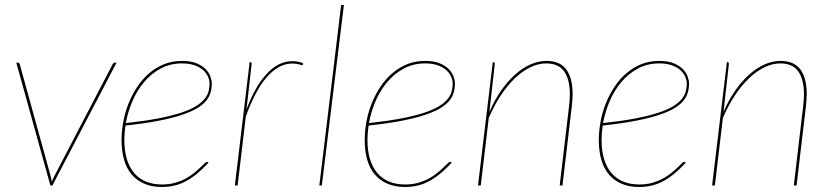

<svg xmlns="http://www.w3.org/2000/svg" viewBox="-20 -740 3303 766"><path d="M189 0H181L45 -490H51Q55 -490 56.5 -487.8Q58 -485.5 59 -483L183 -34Q184 -29 185 -24.2Q186 -19.5 186.5 -14.5Q188 -19 190.2 -23.8Q192.5 -28.5 195 -34L429 -483Q432.5 -490 439 -490H445Z M825 -407Q825 -387.5 819.8 -369.8Q814.5 -352 800.8 -336Q787 -320 762.5 -306Q738 -292 699.8 -279.8Q661.5 -267.5 607.5 -257.2Q553.5 -247 480.5 -239Q476 -209.5 476 -181Q476 -140 485.5 -107.2Q495 -74.5 513.8 -51.5Q532.5 -28.5 560.8 -16.2Q589 -4 627 -4Q655.5 -4 678.8 -10.8Q702 -17.5 720.5 -27.5Q739 -37.5 753.2 -49Q767.5 -60.5 777.8 -70.5Q788 -80.5 795 -87.2Q802 -94 806 -94Q807.5 -94 808.5 -93.8Q809.5 -93.5 812 -91Q788.5 -65.5 766.2 -47.2Q744 -29 721.5 -17Q699 -5 675.5 0.5Q652 6 626 6Q586 6 555.8 -7Q525.5 -20 505.2 -44Q485 -68 475 -102.8Q465 -137.5 465 -181Q465 -217 472 -254.8Q479 -292.5 493 -327.5Q507 -362.5 527.5 -393.5Q548 -424.5 574.8 -447.5Q601.5 -470.5 634.2 -483.8Q667 -497 706 -497Q741 -497 764 -487.5Q787 -478 800.5 -464Q814 -450 819.5 -434.5Q825 -419 825 -407ZM706 -487Q658.5 -487 620.8 -466.5Q583 -446 554.8 -412.5Q526.5 -379 508.2 -336.2Q490 -293.5 482 -249Q556 -257 609.5 -267.2Q663 -277.5 700 -289.5Q737 -301.5 759.8 -315.2Q782.5 -329 795 -344Q807.5 -359 811.8 -374.8Q816 -390.5 816 -407Q816 -419 810.2 -433Q804.5 -447 791.8 -459Q779 -471 757.8 -479Q736.5 -487 706 -487Z M917 0 976 -492H978Q984 -492 984 -485L963.5 -304Q998.5 -397 1045 -446.5Q1091.5 -496 1146 -496Q1168 -496 1189 -488L1187 -479Q1166 -486.5 1146 -486.5Q1117.5 -486.5 1091.5 -471.8Q1065.5 -457 1042.2 -429.8Q1019 -402.5 998.5 -363Q978 -323.5 960.5 -274L928 0Z M1254 0 1341 -720H1352L1264 0Z M1795 -407Q1795 -387.5 1789.8 -369.8Q1784.5 -352 1770.8 -336Q1757 -320 1732.5 -306Q1708 -292 1669.8 -279.8Q1631.5 -267.5 1577.5 -257.2Q1523.5 -247 1450.5 -239Q1446 -209.5 1446 -181Q1446 -140 1455.5 -107.2Q1465 -74.5 1483.8 -51.5Q1502.5 -28.5 1530.8 -16.2Q1559 -4 1597 -4Q1625.5 -4 1648.8 -10.8Q1672 -17.5 1690.5 -27.5Q1709 -37.5 1723.2 -49Q1737.5 -60.5 1747.8 -70.5Q1758 -80.5 1765 -87.2Q1772 -94 1776 -94Q1777.5 -94 1778.5 -93.8Q1779.5 -93.5 1782 -91Q1758.5 -65.5 1736.2 -47.2Q1714 -29 1691.5 -17Q1669 -5 1645.5 0.5Q1622 6 1596 6Q1556 6 1525.8 -7Q1495.5 -20 1475.2 -44Q1455 -68 1445 -102.8Q1435 -137.5 1435 -181Q1435 -217 1442 -254.8Q1449 -292.5 1463 -327.5Q1477 -362.5 1497.5 -393.5Q1518 -424.5 1544.8 -447.5Q1571.5 -470.5 1604.2 -483.8Q1637 -497 1676 -497Q1711 -497 1734 -487.5Q1757 -478 1770.5 -464Q1784 -450 1789.5 -434.5Q1795 -419 1795 -407ZM1676 -487Q1628.5 -487 1590.8 -466.5Q1553 -446 1524.8 -412.5Q1496.5 -379 1478.2 -336.2Q1460 -293.5 1452 -249Q1526 -257 1579.5 -267.2Q1633 -277.5 1670 -289.5Q1707 -301.5 1729.8 -315.2Q1752.5 -329 1765 -344Q1777.5 -359 1781.8 -374.8Q1786 -390.5 1786 -407Q1786 -419 1780.2 -433Q1774.5 -447 1761.8 -459Q1749 -471 1727.8 -479Q1706.5 -487 1676 -487Z M1887 0 1946 -492H1948Q1952 -492 1953 -489.8Q1954 -487.5 1954 -485L1932.5 -293.5Q1952.5 -340 1978.5 -377.5Q2004.5 -415 2034.2 -441.8Q2064 -468.5 2096 -482.8Q2128 -497 2160 -497Q2214 -497 2239.2 -462.8Q2264.5 -428.5 2264.5 -364.5Q2264.5 -353 2263.5 -340.2Q2262.5 -327.5 2261 -314L2224 0H2213L2250 -314Q2251.5 -327 2252.5 -339.5Q2253.5 -352 2253.5 -363.5Q2253.5 -422.5 2231 -454.8Q2208.5 -487 2159 -487Q2128 -487 2096.2 -471.8Q2064.5 -456.5 2034.8 -428.2Q2005 -400 1978.2 -359.8Q1951.5 -319.5 1930 -269.5L1898 0Z M2729 -407Q2729 -387.5 2723.8 -369.8Q2718.5 -352 2704.8 -336Q2691 -320 2666.5 -306Q2642 -292 2603.8 -279.8Q2565.5 -267.5 2511.5 -257.2Q2457.5 -247 2384.5 -239Q2380 -209.5 2380 -181Q2380 -140 2389.5 -107.2Q2399 -74.5 2417.8 -51.5Q2436.5 -28.5 2464.8 -16.2Q2493 -4 2531 -4Q2559.5 -4 2582.8 -10.8Q2606 -17.5 2624.5 -27.5Q2643 -37.5 2657.2 -49Q2671.5 -60.5 2681.8 -70.5Q2692 -80.5 2699 -87.2Q2706 -94 2710 -94Q2711.5 -94 2712.5 -93.8Q2713.5 -93.5 2716 -91Q2692.5 -65.5 2670.2 -47.2Q2648 -29 2625.5 -17Q2603 -5 2579.5 0.5Q2556 6 2530 6Q2490 6 2459.8 -7Q2429.5 -20 2409.2 -44Q2389 -68 2379 -102.8Q2369 -137.5 2369 -181Q2369 -217 2376 -254.8Q2383 -292.5 2397 -327.5Q2411 -362.5 2431.5 -393.5Q2452 -424.5 2478.8 -447.5Q2505.5 -470.5 2538.2 -483.8Q2571 -497 2610 -497Q2645 -497 2668 -487.5Q2691 -478 2704.5 -464Q2718 -450 2723.5 -434.5Q2729 -419 2729 -407ZM2610 -487Q2562.5 -487 2524.8 -466.5Q2487 -446 2458.8 -412.5Q2430.5 -379 2412.2 -336.2Q2394 -293.5 2386 -249Q2460 -257 2513.5 -267.2Q2567 -277.5 2604 -289.5Q2641 -301.5 2663.8 -315.2Q2686.5 -329 2699 -344Q2711.5 -359 2715.8 -374.8Q2720 -390.5 2720 -407Q2720 -419 2714.2 -433Q2708.5 -447 2695.8 -459Q2683 -471 2661.8 -479Q2640.5 -487 2610 -487Z M2821 0 2880 -492H2882Q2886 -492 2887 -489.8Q2888 -487.5 2888 -485L2866.5 -293.5Q2886.5 -340 2912.5 -377.5Q2938.5 -415 2968.2 -441.8Q2998 -468.5 3030 -482.8Q3062 -497 3094 -497Q3148 -497 3173.2 -462.8Q3198.5 -428.5 3198.5 -364.5Q3198.5 -353 3197.5 -340.2Q3196.5 -327.5 3195 -314L3158 0H3147L3184 -314Q3185.5 -327 3186.5 -339.5Q3187.5 -352 3187.5 -363.5Q3187.5 -422.5 3165 -454.8Q3142.5 -487 3093 -487Q3062 -487 3030.2 -471.8Q2998.5 -456.5 2968.8 -428.2Q2939 -400 2912.2 -359.8Q2885.5 -319.5 2864 -269.5L2832 0Z"/></svg>

Font: Lato Hairline
Style: Italic
Weight: 250
Italic angle: -7°
Designer: Lukasz Dziedzic
Foundry: Lukasz Dziedzic
Version: Version 1.104; Western+Polish opensource